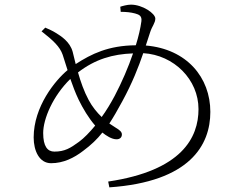

<svg xmlns="http://www.w3.org/2000/svg" viewBox="-20 -780 1040 827"><path d="M553 -550C533 -491 505 -426 474 -367C458 -337 439 -305 418 -276C397 -296 377 -321 362 -349C342 -386 327 -429 316 -468C390 -525 465 -547 553 -550ZM500 -729C524 -729 543 -727 562 -722C580 -717 592 -711 589 -688C585 -659 577 -623 565 -585C447 -584 374 -548 306 -504L293 -557C281 -601 242 -625 221 -638C207 -647 189 -655 175 -661L159 -645C209 -606 238 -579 250 -544L271 -478C218 -434 125 -321 125 -188C125 -131 149 -77 200 -77C253 -77 299 -100 338 -130C373 -156 398 -180 421 -209C437 -196 461 -180 482 -180C495 -180 505 -187 505 -201C505 -212 495 -220 480 -229L451 -248C468 -274 486 -305 507 -344C550 -423 577 -492 597 -551C730 -543 835 -437 835 -310C835 -187 763 -45 446 2L451 27C798 3 886 -155 886 -298C886 -446 785 -569 608 -584L627 -642C635 -667 649 -681 649 -700C649 -722 594 -760 544 -760C528 -760 507 -754 498 -751ZM283 -440C293 -412 304 -381 319 -350C337 -313 362 -271 390 -239C366 -210 342 -185 320 -169C283 -142 259 -127 214 -127C185 -127 166 -149 166 -207C166 -268 208 -367 283 -440Z"/></svg>

Font: Noto Serif CJK HK ExtraLight
Style: Regular
Weight: 200
Designer: Ryoko NISHIZUKA 西塚涼子 (kana & ideographs); Frank Grießhammer (Latin, Greek & Cyrillic); Wenlong ZHANG 张文龙 (bopomofo); San
Foundry: Adobe
Version: Version 2.001;hotconv 1.1.0;makeotfexe 2.6.0